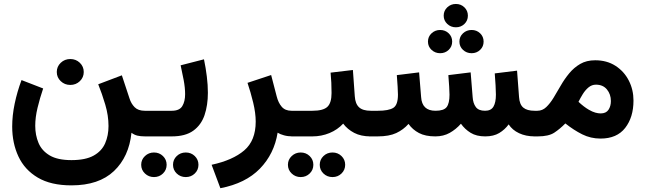

<svg xmlns="http://www.w3.org/2000/svg" viewBox="-20 -699 3308 984"><path d="M271 -330.1Q271 -357.9 291.3 -377.2Q311.5 -396.5 340.3 -396.5Q369.1 -396.5 389.2 -377.2Q409.2 -357.9 409.2 -330.1Q409.2 -302.2 389.2 -283Q369.1 -263.7 340.3 -263.7Q311.5 -263.7 291.3 -283Q271 -302.2 271 -330.1ZM346.2 121.6Q418.5 121.6 460 98.4Q501.5 75.2 518.8 35.4Q536.1 -4.4 536.1 -53.2Q536.1 -106.9 519.5 -162.8Q502.9 -218.8 483.4 -267.1L604.5 -313L643.6 -194.8Q651.9 -168 669.9 -149.7Q688 -131.3 721.7 -131.3H741.2V0H723.6Q700.2 0 684.1 -3.9Q668 -7.8 653.8 -18.6Q641.1 104.5 564 177.7Q486.8 251 346.2 251Q240.7 251 173.6 211.2Q106.4 171.4 74.5 103Q42.5 34.7 42.5 -50.3Q42.5 -106.9 55.2 -167.7Q67.9 -228.5 90.3 -288.6L201.2 -245.6Q184.1 -195.3 172.4 -146.5Q160.6 -97.7 160.6 -54.2Q160.6 -6.3 177.5 33.7Q194.3 73.7 234.9 97.7Q275.4 121.6 346.2 121.6Z M860.4 0H721.7V-131.3H860.4Q899.9 -131.3 914.3 -155.3Q928.7 -179.2 928.7 -216.3Q928.7 -249.5 921.4 -288.3Q914.1 -327.1 905.8 -364.3L1025.4 -395Q1034.7 -350.6 1040 -306.9Q1045.4 -263.2 1045.4 -223.6Q1045.4 -159.7 1028.3 -109.1Q1011.2 -58.6 970.7 -29.3Q930.2 0 860.4 0ZM866.7 145.5Q866.7 119.1 885.7 100.8Q904.8 82.5 932.1 82.5Q959.5 82.5 978.3 100.8Q997.1 119.1 997.1 145.5Q997.1 171.9 978.3 190.2Q959.5 208.5 932.1 208.5Q904.8 208.5 885.7 190.2Q866.7 171.9 866.7 145.5ZM703.6 145.5Q703.6 119.1 722.9 100.8Q742.2 82.5 769 82.5Q796.4 82.5 815.2 100.8Q834 119.1 834 145.5Q834 171.9 815.2 190.2Q796.4 208.5 769 208.5Q742.2 208.5 722.9 190.2Q703.6 171.9 703.6 145.5Z M1479.5 0Q1455.6 0 1435.8 -5.4Q1416 -10.7 1402.8 -19Q1385.3 89.8 1312 165.3Q1238.8 240.7 1109.4 265.6L1064.5 145.5Q1172.9 122.1 1231.7 71.8Q1290.5 21.5 1290.5 -75.7Q1290.5 -119.6 1277.6 -173.1Q1264.6 -226.6 1248.5 -274.4L1369.6 -314.5L1397.9 -205.6Q1406.2 -172.4 1423.8 -151.9Q1441.4 -131.3 1474.1 -131.3H1493.2V0Z M1473.6 -131.3H1581.1Q1636.2 -131.3 1657.7 -151.4Q1679.2 -171.4 1679.2 -222.2Q1679.2 -249.5 1678 -275.4Q1676.8 -301.3 1674.3 -326.7L1788.6 -340.3L1798.3 -205.6Q1800.8 -167 1820.1 -149.2Q1839.4 -131.3 1880.4 -131.3H1890.6V0H1879.4Q1829.6 0 1795.2 -18.1Q1760.7 -36.1 1738.8 -65.4Q1710 -34.2 1668.7 -17.1Q1627.4 0 1581.1 0H1473.6ZM1618.7 145.5Q1618.7 119.1 1637.7 100.8Q1656.7 82.5 1684.1 82.5Q1711.4 82.5 1730.2 100.8Q1749 119.1 1749 145.5Q1749 171.9 1730.2 190.2Q1711.4 208.5 1684.1 208.5Q1656.7 208.5 1637.7 190.2Q1618.7 171.9 1618.7 145.5ZM1455.6 145.5Q1455.6 119.1 1474.9 100.8Q1494.1 82.5 1521 82.5Q1548.3 82.5 1567.1 100.8Q1585.9 119.1 1585.9 145.5Q1585.9 171.9 1567.1 190.2Q1548.3 208.5 1521 208.5Q1494.1 208.5 1474.9 190.2Q1455.6 171.9 1455.6 145.5Z M2253.9 -618.7Q2253.9 -644 2272.2 -661.4Q2290.5 -678.7 2316.4 -678.7Q2342.3 -678.7 2360.1 -661.4Q2377.9 -644 2377.9 -618.7Q2377.9 -593.3 2360.1 -576.2Q2342.3 -559.1 2316.4 -559.1Q2290.5 -559.1 2272.2 -576.4Q2253.9 -593.8 2253.9 -618.7ZM2334.5 -485.8Q2334.5 -511.2 2352.8 -528.3Q2371.1 -545.4 2397 -545.4Q2422.9 -545.4 2440.7 -528.3Q2458.5 -511.2 2458.5 -485.8Q2458.5 -460.4 2440.7 -443.4Q2422.9 -426.3 2397 -426.3Q2371.1 -426.3 2352.8 -443.4Q2334.5 -460.4 2334.5 -485.8ZM2173.3 -485.8Q2173.3 -511.2 2191.7 -528.3Q2210 -545.4 2235.8 -545.4Q2261.7 -545.4 2279.5 -528.3Q2297.4 -511.2 2297.4 -485.8Q2297.4 -460.4 2279.5 -443.4Q2261.7 -426.3 2235.8 -426.3Q2210 -426.3 2191.7 -443.4Q2173.3 -460.4 2173.3 -485.8ZM2466.3 0Q2421.9 0 2392.1 -18.3Q2362.3 -36.6 2342.3 -64.9Q2316.9 -36.1 2284.9 -18.1Q2252.9 0 2210.9 0Q2160.2 0 2127.2 -17.3Q2094.2 -34.7 2073.7 -64Q2047.4 -34.2 2010.7 -17.1Q1974.1 0 1915.5 0H1870.6V-131.3H1916.5Q1971.7 -131.3 1995.6 -146.2Q2019.5 -161.1 2019.5 -213.9Q2019.5 -225.1 2017.8 -255.6Q2016.1 -286.1 2013.7 -314L2127.9 -328.1L2138.2 -201.7Q2142.6 -131.3 2211.9 -131.3Q2254.9 -131.3 2269.3 -150.4Q2283.7 -169.4 2283.7 -213.9Q2283.7 -224.6 2282 -255.4Q2280.3 -286.1 2277.8 -314L2392.1 -328.1L2402.3 -201.7Q2404.3 -169.9 2418.5 -150.6Q2432.6 -131.3 2465.8 -131.3Q2496.6 -131.3 2509 -152.6Q2521.5 -173.8 2521.5 -213.9Q2521.5 -231.4 2519.8 -262Q2518.1 -292.5 2515.6 -322.8L2629.9 -336.9L2640.1 -201.7Q2642.6 -163.6 2661.9 -147.5Q2681.2 -131.3 2719.7 -131.3H2734.4V0H2720.7Q2674.8 0 2640.1 -16.4Q2605.5 -32.7 2586.9 -61.5Q2567.4 -34.7 2538.6 -17.3Q2509.8 0 2466.3 0Z M3057.6 11.2Q3007.3 11.2 2963.9 -10.5Q2920.4 -32.2 2877.4 -66.4Q2849.6 -38.1 2820.6 -19Q2791.5 0 2736.3 0H2714.8V-131.3H2733.9Q2759.8 -131.3 2779.5 -150.1Q2799.3 -168.9 2817.1 -198.2Q2835 -227.5 2854 -260.7Q2873 -293.9 2897.2 -323.2Q2921.4 -352.5 2953.6 -371.3Q2985.8 -390.1 3030.3 -390.1Q3090.3 -390.1 3134.5 -361.6Q3178.7 -333 3202.6 -286.1Q3226.6 -239.3 3226.6 -183.6Q3226.6 -98.1 3184.1 -43.5Q3141.6 11.2 3057.6 11.2ZM3034.2 -265.1Q3013.2 -265.1 2996.3 -251.2Q2979.5 -237.3 2966.8 -216.8Q2954.1 -196.3 2944.8 -177.2Q2972.2 -151.4 2997.6 -136.7Q3016.1 -126 3031.2 -121.8Q3046.4 -117.7 3058.1 -117.7Q3085.9 -117.7 3098.4 -136.2Q3110.8 -154.8 3110.8 -181.2Q3110.8 -215.8 3090.6 -240.5Q3070.3 -265.1 3034.2 -265.1Z"/></svg>

Font: Vazirmatn RD UI
Style: Bold
Weight: 700
Designer: Saber Rastikerdar
Foundry: Saber Rastikerdar
Version: Version 33.003